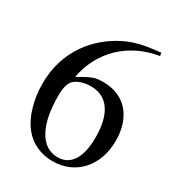

<svg xmlns="http://www.w3.org/2000/svg" viewBox="-184 -878 927 1007"><g transform="rotate(30 279.0 -374.0)"><path d="M500 -744.1Q433.6 -733.4 377.9 -706.1Q322.3 -678.7 279.8 -637.7Q237.3 -596.7 209 -543.5Q180.7 -490.2 168.9 -426.8Q195.3 -442.4 213.9 -452.1Q232.4 -461.9 247.6 -467.8Q262.7 -473.6 277.3 -475.6Q292 -477.5 310.5 -477.5Q359.4 -477.5 398.4 -461.4Q437.5 -445.3 464.8 -414.6Q492.2 -383.8 506.8 -340.3Q521.5 -296.9 521.5 -243.2Q521.5 -185.5 504.4 -138.2Q487.3 -90.8 456.5 -56.6Q425.8 -22.5 382.3 -3.4Q338.9 15.6 287.1 15.6Q232.4 15.6 187 -5.4Q141.6 -26.4 110.4 -66.4Q76.2 -108.4 57.1 -174.3Q38.1 -240.2 38.1 -310.5Q38.1 -425.8 87.4 -520Q136.7 -614.3 231.4 -679.7Q260.7 -699.2 288.6 -712.9Q316.4 -726.6 347.2 -736.3Q377.9 -746.1 414.1 -752Q450.2 -757.8 497.1 -762.7ZM265.6 -425.8Q239.3 -425.8 213.9 -418.5Q188.5 -411.1 171.9 -397.5Q141.6 -374 141.6 -296.9Q141.6 -163.1 183.1 -89.4Q224.6 -15.6 299.8 -15.6Q358.4 -15.6 389.6 -64.5Q420.9 -113.3 420.9 -205.1Q420.9 -311.5 381.3 -368.7Q341.8 -425.8 265.6 -425.8Z"/></g></svg>

Font: BabelStone Tibetan Slim
Style: Regular
Weight: 400
Designer: Christopher J. Fynn
Foundry: BabelStone
Version: Version 10.011 October 1, 2023